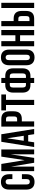

<svg xmlns="http://www.w3.org/2000/svg" viewBox="1648 -2396 756 4092"><g transform="rotate(-90 2026.0 -350.0)"><path d="M359 -261V-168Q359 -83 317.5 -37.5Q276 8 195 8Q114 8 72.5 -37.5Q31 -83 31 -168V-532Q31 -617 72.5 -662.5Q114 -708 195 -708Q276 -708 317.5 -662.5Q359 -617 359 -532V-464H255V-539Q255 -577 239.5 -592.5Q224 -608 198 -608Q172 -608 156.5 -592.5Q141 -577 141 -539V-161Q141 -123 156.5 -108Q172 -93 198 -93Q224 -93 239.5 -108Q255 -123 255 -161V-261Z M659 -203 734 -700H887V0H783V-502L707 0H603L521 -495V0H425V-700H578Z M1323 0H1212L1193 -127H1058L1039 0H938L1050 -700H1211ZM1072 -222H1178L1125 -576Z M1536 -700Q1619 -700 1659.5 -656Q1700 -612 1700 -527V-436Q1700 -351 1659.5 -307Q1619 -263 1536 -263H1484V0H1374V-700ZM1484 -600V-363H1536Q1562 -363 1576 -377Q1590 -391 1590 -429V-534Q1590 -572 1576 -586Q1562 -600 1536 -600Z M1719 -700H2059V-600H1944V0H1834V-600H1719Z M2303 -79H2262Q2179 -79 2138.5 -123Q2098 -167 2098 -252V-443Q2098 -528 2138.5 -572Q2179 -616 2262 -616H2303V-700H2411V-616H2452Q2535 -616 2575.5 -572Q2616 -528 2616 -443V-252Q2616 -167 2575.5 -123Q2535 -79 2452 -79H2411V0H2303ZM2411 -519V-175H2452Q2478 -175 2492.5 -191Q2507 -207 2507 -245V-450Q2507 -488 2492.5 -503.5Q2478 -519 2452 -519ZM2303 -519H2262Q2236 -519 2221.5 -503.5Q2207 -488 2207 -450V-245Q2207 -207 2221.5 -191Q2236 -175 2262 -175H2303Z M2791 -161Q2791 -123 2806.5 -107.5Q2822 -92 2848 -92Q2874 -92 2889.5 -107.5Q2905 -123 2905 -161V-539Q2905 -577 2889.5 -592.5Q2874 -608 2848 -608Q2822 -608 2806.5 -592.5Q2791 -577 2791 -539ZM2681 -532Q2681 -617 2724 -662.5Q2767 -708 2848 -708Q2929 -708 2972 -662.5Q3015 -617 3015 -532V-168Q3015 -83 2972 -37.5Q2929 8 2848 8Q2767 8 2724 -37.5Q2681 -83 2681 -168Z M3196 0H3086V-700H3196V-400H3321V-700H3433V0H3321V-300H3196Z M3513 0V-700H3623V-437H3675Q3758 -437 3798.5 -393Q3839 -349 3839 -264V-173Q3839 -88 3798.5 -44Q3758 0 3675 0ZM3675 -100Q3701 -100 3715 -114Q3729 -128 3729 -166V-271Q3729 -309 3715 -323Q3701 -337 3675 -337H3623V-100ZM3902 0V-700H4012V0Z"/></g></svg>

Font: Bebas Neue Bold
Style: Regular
Weight: 700
Designer: Ryoichi Tsunekawa & LGV (GE)
Foundry: Free Software Foundation, Inc.
Version: Version 1.003 August 13, 2016